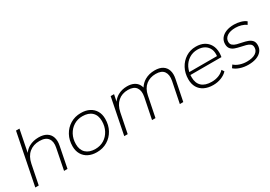

<svg xmlns="http://www.w3.org/2000/svg" viewBox="16 -1578 3401 2417"><g transform="rotate(-30 1716.5 -369.0)"><path d="M402 -526Q473 -526 517.5 -498.5Q562 -471 578.5 -420.5Q595 -370 581 -302L521 0H471L531 -302Q548 -385 512.5 -433Q477 -481 389 -481Q300 -481 240 -431.5Q180 -382 160 -284L103 0H53L201 -742H251L188 -425Q219 -468 262 -492Q324 -526 402 -526Z M949 4Q879 4 827 -22.5Q775 -49 746.5 -98Q718 -147 718 -213Q718 -303 756.5 -373.5Q795 -444 862.5 -485Q930 -526 1017 -526Q1088 -526 1139.5 -499.5Q1191 -473 1219.5 -424.5Q1248 -376 1248 -309Q1248 -219 1209.5 -148.5Q1171 -78 1103.5 -37Q1036 4 949 4ZM953 -41Q1024 -41 1079 -75Q1134 -109 1166 -169.5Q1198 -230 1198 -306Q1198 -390 1149.5 -435.5Q1101 -481 1013 -481Q943 -481 887.5 -446.5Q832 -412 800 -352Q768 -292 768 -216Q768 -133 816.5 -87Q865 -41 953 -41Z M2089 -526Q2160 -526 2203.5 -498.5Q2247 -471 2263 -420.5Q2279 -370 2265 -302L2204 0H2154L2215 -302Q2231 -385 2197.5 -433Q2164 -481 2079 -481Q1995 -481 1937 -434.5Q1879 -388 1860 -296L1800 0H1750L1811 -302Q1827 -385 1793.5 -433Q1760 -481 1675 -481Q1589 -481 1531 -431Q1473 -381 1453 -284L1396 0H1346L1450 -522H1499L1479 -424Q1510 -468 1553 -492Q1613 -526 1688 -526Q1744 -526 1783.5 -507Q1823 -488 1844 -453Q1856 -433 1862 -409Q1895 -460 1944 -489Q2008 -526 2089 -526Z M2640 4Q2567 4 2513 -22.5Q2459 -49 2430.5 -98Q2402 -147 2402 -215Q2402 -304 2439.5 -374Q2477 -444 2541.5 -485Q2606 -526 2687 -526Q2756 -526 2805 -500Q2854 -474 2881.5 -425.5Q2909 -377 2909 -308Q2909 -293 2907 -278Q2905 -263 2903 -250H2452Q2451 -234 2451 -217Q2451 -132 2500 -86.5Q2549 -41 2644 -41Q2700 -41 2746.5 -59.5Q2793 -78 2823 -111L2846 -76Q2812 -39 2757.5 -17.5Q2703 4 2640 4ZM2458 -289H2861Q2867 -347 2850 -388Q2830 -434 2787.5 -458.5Q2745 -483 2686 -483Q2618 -483 2564.5 -448.5Q2511 -414 2481 -355Q2466 -324 2458 -289Z M3151 4Q3089 4 3033.5 -14.5Q2978 -33 2948 -62L2975 -101Q3004 -73 3052.5 -56.5Q3101 -40 3155 -40Q3236 -40 3280.5 -69Q3325 -98 3325 -148Q3325 -182 3303.5 -199Q3282 -216 3247.5 -225Q3213 -234 3174.5 -242Q3136 -250 3101.5 -262Q3067 -274 3045.5 -299Q3024 -324 3024 -368Q3024 -416 3051 -451.5Q3078 -487 3127 -506.5Q3176 -526 3242 -526Q3291 -526 3338.5 -512.5Q3386 -499 3414 -475L3391 -436Q3361 -459 3320.5 -470.5Q3280 -482 3238 -482Q3161 -482 3117 -452Q3073 -422 3073 -373Q3073 -339 3095 -321Q3117 -303 3151 -294Q3185 -285 3224 -277.5Q3263 -270 3297.5 -257.5Q3332 -245 3353.5 -221Q3375 -197 3375 -153Q3375 -104 3347 -68.5Q3319 -33 3269 -14.5Q3219 4 3151 4Z"/></g></svg>

Font: Montserrat Thin Light
Style: Italic
Weight: 300
Italic angle: -11.3°
Version: Version 9.000